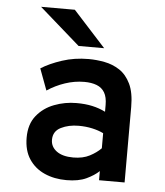

<svg xmlns="http://www.w3.org/2000/svg" viewBox="-53 -779 722 838"><g transform="rotate(5 308.0 -360.0)"><path d="M269 12Q215.5 12 172.8 -7Q130 -26 105 -63.8Q80 -101.5 80 -158Q80 -217 110 -254.2Q140 -291.5 186.8 -309.2Q233.5 -327 284 -327Q323 -327 353.5 -320.2Q384 -313.5 411 -300V-330Q411 -364 399 -384.2Q387 -404.5 364.2 -413.2Q341.5 -422 310 -422Q267.5 -422 225.8 -408Q184 -394 148 -370L113 -464Q150 -487.5 204 -505.2Q258 -523 320 -523Q354 -523 389.8 -516.2Q425.5 -509.5 455.8 -489.8Q486 -470 504.5 -431.8Q523 -393.5 523 -331V0H411V-40Q390 -20 355.8 -4Q321.5 12 269 12ZM290 -89Q332 -89 361.8 -104.5Q391.5 -120 411 -140V-206Q390 -216.5 361.8 -222.8Q333.5 -229 302 -229Q258 -229 224.5 -212.2Q191 -195.5 191 -158Q191 -127.5 217 -108.2Q243 -89 290 -89ZM271 -576 93 -732H241L383 -576Z"/></g></svg>

Font: Overpass Mono Light
Style: Regular
Weight: 300
Monospace: yes
Designer: Delve Withrington, Dave Bailey
Foundry: Delve Fonts LLC
Version: Version 4.000